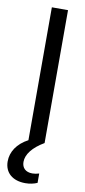

<svg xmlns="http://www.w3.org/2000/svg" viewBox="-121 -744 447 1006"><g transform="rotate(10 102.5 -241.0)"><path d="M69.3 0C11.7 30.3 -18.6 77.1 -18.6 127.9C-18.6 188 23.9 224.6 91.8 224.6C115.7 224.6 137.7 219.7 155.3 211.9V162.1C143.1 166 130.4 168 119.1 168C83.5 168 63.5 147.9 63.5 116.2C63.5 76.2 95.2 35.2 155.3 0V-707H69.3Z"/></g></svg>

Font: Wanted Sans
Style: Regular
Weight: 400
Designer: Original Design by Kil Hyung-jin and Kang Hanbin, Wanted Lab, Inc; Hangeul from Source Han Sans by Jang Soo-young and Ka
Foundry: Wanted Lab, Inc.
Version: Version 1.001;Glyphs 3.2 (3227)